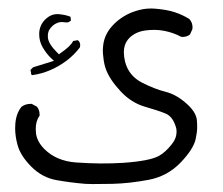

<svg xmlns="http://www.w3.org/2000/svg" viewBox="-20 -270 540 464"><path d="M203.6 174.8 251.5 174.3Q292.5 173.3 338.9 164.6Q384.3 156.2 416.3 123Q448.2 89.8 453.1 64.9Q456.5 48.8 456.5 37.6Q456.5 26.4 455.6 19Q453.1 -0.5 429.2 -21Q405.3 -42 379.6 -48.3Q354 -54.7 323.2 -70.3Q291 -86.9 282.2 -121.1Q279.3 -133.3 279.3 -144Q279.3 -162.1 289.1 -174.3L293 -178.7Q307.6 -192.9 330.6 -196.3Q341.3 -197.8 353.3 -197.8Q365.2 -197.8 377.9 -195.3Q399.4 -190.9 417.5 -181.2Q419.4 -180.7 421.6 -180.7Q423.8 -180.7 426.3 -181.2Q433.1 -182.1 439 -186.5L444.8 -199.2Q445.3 -201.7 445.3 -203.6Q445.3 -215.8 437.5 -224.1Q420.9 -234.4 402.3 -240.5Q383.8 -246.6 355.5 -249Q350.6 -249.5 345.9 -249.5Q341.3 -249.5 334.5 -249Q318.4 -247.6 298.8 -240.2Q270 -228.5 250.5 -206.5Q231 -184.6 229 -156.7Q228.5 -151.9 228.5 -148.4Q228.5 -145 228.8 -140.4Q229 -135.7 230 -129.4Q231.4 -115.7 235.8 -103Q245.1 -77.6 271.5 -49.3Q297.4 -21.5 330.6 -12Q363.8 -2.4 378.9 3.9Q396 10.3 403.8 33.2Q406.7 40.5 406.7 46.4Q406.7 52.2 405.8 57.1Q403.8 67.4 395.5 78.1Q379.9 98.1 363.8 106.9Q341.3 119.1 277.8 123.5Q224.6 127 163.6 122.6Q116.2 119.1 87.4 90.3Q69.3 72.3 66.9 51.3Q66.4 46.4 66.4 41.5Q66.4 22.5 75.7 9.3Q75.7 8.3 75.7 7.3Q75.7 -4.4 69.3 -12.2L56.6 -19Q55.2 -19 54.2 -19Q41.5 -19 32.2 -12.2Q19 3.9 17.1 28.8Q16.6 34.2 16.6 39.6Q16.6 59.6 22.5 80.6Q29.3 106 55.7 132.8Q82 159.2 116.5 165.3Q150.9 171.4 186 174.3Q197.8 174.8 203.6 174.8ZM173.8 -161.1Q173.8 -168.5 168 -172.9L156.7 -170.9Q151.4 -158.7 125.5 -141.1L122.6 -138.7Q118.7 -142.6 117.2 -144Q97.2 -164.1 95.7 -179.2Q95.7 -181.2 95.7 -182.6Q95.7 -184.1 95.7 -186Q95.7 -188 96.4 -190.7Q97.2 -193.4 98.1 -196.3Q101.1 -201.7 106.9 -207.5Q117.7 -216.8 129.4 -216.8Q131.8 -216.8 134.8 -216.3Q137.7 -215.8 139.2 -215.8Q140.6 -215.8 142.6 -215.8Q147 -216.3 151.4 -220.2L150.4 -229.5Q138.2 -234.4 121.6 -235.8Q119.6 -235.8 117.7 -235.8Q102.5 -235.8 88.9 -222.7Q74.7 -208 74.7 -187.5Q74.7 -170.4 83 -155.8Q92.8 -139.2 104.5 -128.4L110.4 -123L60.1 -107.4L53.7 -101.1L55.7 -89.8L57.6 -88.4Q101.6 -94.2 141.1 -123.5Q159.7 -137.7 172.9 -155.3Q173.8 -158.7 173.8 -161.1Z"/></svg>

Font: Bakudai
Style: Light
Weight: 300
Version: Version 1.48